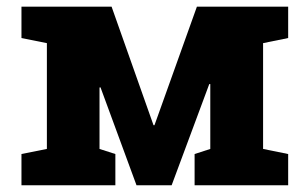

<svg xmlns="http://www.w3.org/2000/svg" viewBox="-20 -548 907 568"><path d="M43.5 0V-92.3L118.7 -107.4V-420.4L43.5 -435.5V-528.3H310.1L434.1 -177.7H437L562.5 -528.3H832.5V-435.5L758.3 -420.4V-107.4L832.5 -92.3V0H555.7V-92.3L602.1 -107.4V-299.3H599.1L487.8 0H383.8L277.3 -289.6L274.4 -289.1V-107.4L321.3 -92.3V0Z"/></svg>

Font: Roboto Slab ExtraBold
Style: Regular
Weight: 800
Designer: Google
Version: Version 2.001; ttfautohint (v1.8.3)